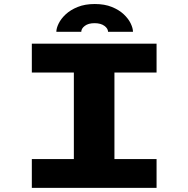

<svg xmlns="http://www.w3.org/2000/svg" viewBox="-20 -912 915 932"><path d="M134.5 0V-140H338.5V-560H134.5V-700H740V-560H535.5V-140H740V0ZM440 -892.5Q488 -892.5 523 -878.2Q558 -864 580.8 -842.5Q603.5 -821 614.5 -798Q625.5 -775 625.5 -757.5H504.5Q504.5 -773.5 486.8 -786.5Q469 -799.5 439 -799.5Q409 -799.5 391.8 -786.5Q374.5 -773.5 374.5 -757.5H253.5Q253.5 -775 264.8 -798Q276 -821 299 -842.5Q322 -864 357.2 -878.2Q392.5 -892.5 440 -892.5Z"/></svg>

Font: Trispace SemiExpanded ExtraBold
Style: Regular
Weight: 800
Width: 6
Designer: Tyler Finck
Foundry: Etcetera Type Company
Version: Version 1.210; ttfautohint (v1.8.3)